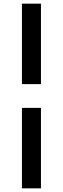

<svg xmlns="http://www.w3.org/2000/svg" viewBox="-20 -810 344 1050"><path d="M100 -350H204V-790H100ZM100 220H204V-220H100Z"/></svg>

Font: HB Figtree Prototype
Style: Bold
Weight: 700
Designer: Alfredo Marco Pradil
Foundry: Hanken Design Co.®
Version: Version 1.002;Glyphs 3.2 (3228)